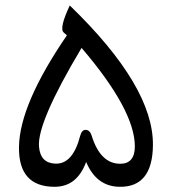

<svg xmlns="http://www.w3.org/2000/svg" viewBox="-20 -702 642 716"><path d="M321.8 -196.3C317.4 -210.4 309.6 -217.8 299.3 -217.8C289.6 -217.8 282.7 -210 278.8 -194.8C260.3 -124 229.5 -89.8 186 -91.8C148.9 -93.3 128.9 -114.3 125.5 -154.8C120.1 -214.8 173.3 -337.9 284.2 -523.4C416.5 -368.7 482.4 -246.6 482.9 -156.7C482.9 -113.3 464.8 -91.3 428.2 -91.3C378.9 -91.3 343.3 -126.5 321.8 -196.3ZM183.6 -5.4C239.3 -5.4 278.3 -36.1 301.3 -98.1C326.7 -37.1 368.2 -6.3 425.3 -5.4C507.8 -3.9 549.3 -55.7 550.3 -160.6C551.8 -306.6 448.7 -480 240.2 -681.6C213.4 -624.5 205.6 -590.8 217.8 -580.6L229.5 -570.3C111.8 -398.4 52.2 -259.8 50.8 -153.8C49.3 -54.7 93.8 -5.4 183.6 -5.4Z"/></svg>

Font: Gandom
Style: Regular
Weight: 400
Foundry: DejaVu fonts team - Redesigned by Saber Rastikerdar - Based on Samim Font
Version: Version 0.8